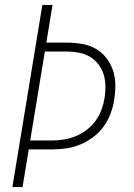

<svg xmlns="http://www.w3.org/2000/svg" viewBox="-20 -755 540 775"><path d="M30 0 151 -735H192L167 -583H248Q279 -583 309.5 -578Q340 -573 365 -559Q390 -545 408 -522.5Q426 -500 435.5 -472.5Q445 -445 445.5 -414.5Q446 -384 441 -353Q437 -325 426.5 -297Q416 -269 398.5 -244.5Q381 -220 356 -201.5Q331 -183 303.5 -171.5Q276 -160 247.5 -156Q219 -152 191 -152H96L71 0ZM102 -188H191Q214 -188 238.5 -192Q263 -196 286 -205.5Q309 -215 329.5 -230.5Q350 -246 365.5 -267Q381 -288 389.5 -311.5Q398 -335 402 -359Q406 -384 405.5 -408.5Q405 -433 398 -455.5Q391 -478 376.5 -496.5Q362 -515 342 -526.5Q322 -538 297.5 -542.5Q273 -547 249 -547H161Z"/></svg>

Font: Iosevka Term Curly Extralight
Style: Italic
Weight: 200
Italic angle: -9°
Designer: Belleve Invis
Foundry: Belleve Invis
Version: Version 32.3.0